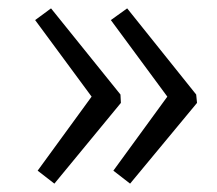

<svg xmlns="http://www.w3.org/2000/svg" viewBox="-20 -476 518 459"><path d="M380 -245 245 -428 284 -456 449 -250 451 -230 291 -37 251 -68ZM199 -245 64 -428 102 -456 268 -250 269 -230 110 -37 70 -68Z"/></svg>

Font: Taylor Sans
Style: Regular
Weight: 400
Italic angle: -8°
Designer: Natanael Gama
Version: Version 1.001 September 8, 2015